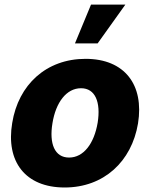

<svg xmlns="http://www.w3.org/2000/svg" viewBox="-20 -810 658 840"><path d="M307.9 -620H407L528.4 -789.8H378.2ZM262.8 10.3C433.6 10.3 555.8 -102.6 583.8 -269.9C611.2 -438.6 525.6 -552.6 354.4 -552.6C182.5 -552.6 60.4 -439.6 33.4 -272C5 -103.7 90.2 10.3 262.8 10.3ZM282.3 -120.7C219.1 -120.7 194.6 -181.1 209.5 -271C224.1 -361.9 270.6 -424 334.5 -424C397 -424 421.5 -362.9 407.3 -273.4C392 -182.2 345.9 -120.7 282.3 -120.7Z"/></svg>

Font: TID UI Extra Bold
Style: Italic
Weight: 800
Italic angle: -9.39999°
Designer: The TID Project Authors
Foundry: Bakken & Bæck
Version: Version 1.001;hotconv 1.0.109;makeotfexe 2.5.65596